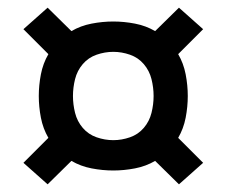

<svg xmlns="http://www.w3.org/2000/svg" viewBox="-20 -575 590 500"><path d="M446 -95 384 -156Q360 -142 331.5 -136.5Q303 -131 275 -131Q247 -131 218.5 -136.5Q190 -142 166 -156L104 -95L41 -151L106 -216Q92 -240 86.5 -268.5Q81 -297 81 -325Q81 -353 86.5 -381.5Q92 -410 106 -434L41 -499L104 -555L166 -494Q190 -508 218.5 -513.5Q247 -519 275 -519Q303 -519 331.5 -513.5Q360 -508 384 -494L446 -555L509 -499L444 -434Q458 -410 463.5 -381.5Q469 -353 469 -325Q469 -297 463.5 -268.5Q458 -240 444 -216L509 -151ZM275 -210Q297 -210 318.5 -217.5Q340 -225 354.5 -242Q369 -259 374.5 -281Q380 -303 380 -325Q380 -347 374.5 -369Q369 -391 354.5 -408Q340 -425 318.5 -432.5Q297 -440 275 -440Q253 -440 231.5 -432.5Q210 -425 195.5 -408Q181 -391 175.5 -369Q170 -347 170 -325Q170 -303 175.5 -281Q181 -259 195.5 -242Q210 -225 231.5 -217.5Q253 -210 275 -210Z"/></svg>

Font: Lode Dark
Style: Bold
Weight: 700
Monospace: yes
Designer: Belleve Invis
Foundry: Belleve Invis
Version: Version 29.2.0; ttfautohint (v1.8.3)